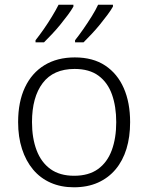

<svg xmlns="http://www.w3.org/2000/svg" viewBox="-20 -786 630 816"><path d="M533 -267Q533 -204 517.5 -153.5Q502 -103 471.5 -66.5Q441 -30 396.5 -10Q352 10 294 10Q239 10 195 -9.5Q151 -29 120.5 -65.5Q90 -102 73.5 -153Q57 -204 57 -267Q57 -353 86 -414.5Q115 -476 169 -509Q223 -542 298 -542Q375 -542 427 -507.5Q479 -473 506 -411.5Q533 -350 533 -267ZM116 -267Q116 -199 135.5 -147.5Q155 -96 194.5 -67.5Q234 -39 295 -39Q357 -39 396.5 -67.5Q436 -96 455 -147.5Q474 -199 474 -267Q474 -333 456 -384Q438 -435 399 -464Q360 -493 297 -493Q207 -493 161.5 -433Q116 -373 116 -267ZM460 -758Q451 -742 436.5 -722.5Q422 -703 404.5 -681.5Q387 -660 369 -641Q351 -622 335 -606H299V-615Q315 -635 333.5 -661.5Q352 -688 369.5 -716Q387 -744 397 -766H460ZM292 -758Q283 -742 268.5 -722.5Q254 -703 236.5 -681.5Q219 -660 201 -641Q183 -622 167 -606H131V-615Q147 -635 165.5 -661.5Q184 -688 201 -716Q218 -744 229 -766H292Z"/></svg>

Font: Noto Sans Thai Light
Style: Regular
Weight: 300
Designer: Monotype Design Team
Foundry: Monotype Imaging Inc.
Version: Version 2.001